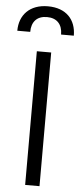

<svg xmlns="http://www.w3.org/2000/svg" viewBox="-95 -1032 444 1066"><g transform="rotate(5 127.5 -499.5)"><path d="M42 -849C42 -906 73 -939 128 -939C183 -939 214 -906 214 -849H285C285 -938 230 -999 128 -999C27 -999 -30 -937 -30 -849ZM168 0V-745H88V0Z"/></g></svg>

Font: Plus Jakarta Sans
Style: Regular
Weight: 400
Designer: Gumpita Rahayu
Foundry: Tokotype
Version: Version 2.071;gftools[0.9.30]